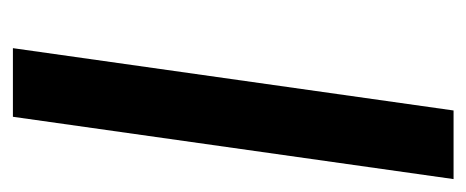

<svg xmlns="http://www.w3.org/2000/svg" viewBox="-238 -502 740 305"><g transform="rotate(90 132.5 -350.0)"><path d="M156 -700 57 0H166L265 -700Z"/></g></svg>

Font: Unageo
Style: SemiBold-Italic
Weight: 600
Designer: Richard Sepsi
Foundry: Richard Sepsi
Version: Version 2.000